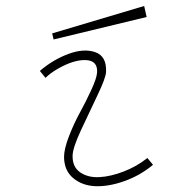

<svg xmlns="http://www.w3.org/2000/svg" viewBox="-20 -613 640 647"><path d="M155.8 -500.5 160.6 -480 474.1 -555.7 465.8 -592.8ZM114.3 -374Q158.7 -412.1 210.9 -431.4Q263.2 -450.7 301.5 -437Q339.8 -423.3 337.4 -370.6Q336.4 -350.1 308.3 -291.7Q280.3 -233.4 252.4 -173.3Q224.6 -113.3 224.6 -87.4Q224.1 -50.3 250.2 -32.2Q276.4 -14.2 314.7 -16.1Q353 -18.1 397.2 -35.2Q441.4 -52.2 476.6 -80.6L495.6 -57.6Q452.1 -21.5 399.2 -2.7Q346.2 16.1 301.8 14.4Q257.3 12.7 226.8 -12.7Q196.3 -38.1 195.8 -84Q195.8 -110.8 212.4 -153.8Q229 -196.8 249.5 -234.1Q270 -271.5 287.8 -310.3Q305.7 -349.1 307.1 -368.2Q310.1 -409.2 268.1 -410.6Q227.5 -411.6 174.3 -380.9Q148.9 -366.2 133.3 -350.6Z"/></svg>

Font: Compagnon Light Italic
Style: Regular
Weight: 400
Italic angle: -12°
Designer: Valentin Papon
Foundry: Velvetyne Type Foundry
Version: Version 1.000;PS 001.000;hotconv 1.0.88;makeotf.lib2.5.64775